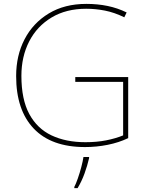

<svg xmlns="http://www.w3.org/2000/svg" viewBox="-20 -746 760 987"><path d="M367 -350H639V-36Q591 -13 533.5 -1.5Q476 10 417 10Q244 10 153.5 -85Q63 -180 63 -355Q63 -461 106.5 -544.5Q150 -628 231 -677Q312 -726 424 -726Q481 -726 532.5 -715.5Q584 -705 631 -682L619 -657Q568 -682 519.5 -691.5Q471 -701 423 -701Q320 -701 245 -656Q170 -611 130 -533Q90 -455 90 -356Q90 -235 130.5 -160Q171 -85 245 -50Q319 -15 419 -15Q477 -15 525.5 -24.5Q574 -34 613 -50V-325H367ZM438 67Q429 106 414.5 146Q400 186 379 221H362V215Q370 200 380 171.5Q390 143 398 112.5Q406 82 409 61H438Z"/></svg>

Font: Noto Sans Bengali UI Thin
Style: Regular
Weight: 100
Designer: Jelle Bosma - Monotype Design Team
Foundry: Monotype Imaging Inc.
Version: Version 2.003; ttfautohint (v1.8.4.7-5d5b)